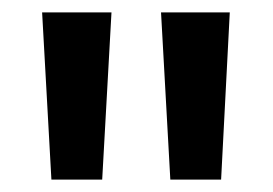

<svg xmlns="http://www.w3.org/2000/svg" viewBox="-20 -711 440 310"><path d="M63 -421H145L160 -691H48ZM255 -421H337L351 -691H240Z"/></svg>

Font: Fira Sans Condensed Medium
Style: Regular
Weight: 500
Width: 3
Designer: Carrois Corporate & Edenspiekermann AG
Foundry: Carrois Corporate GbR & Edenspiekermann AG
Version: Version 4.202;PS 004.202;hotconv 1.0.88;makeotf.lib2.5.64775